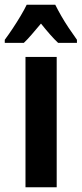

<svg xmlns="http://www.w3.org/2000/svg" viewBox="-53 -786 343 806"><path d="M185 0H54V-547H185ZM179 -766Q190 -744 204 -719.5Q218 -695 235 -669.5Q252 -644 270 -619V-606H191Q175 -621 157 -641.5Q139 -662 119 -687Q98 -662 79.5 -640.5Q61 -619 47 -606H-33V-619Q-18 -639 0 -666Q18 -693 34 -720Q50 -747 59 -766Z"/></svg>

Font: Noto Sans Display ExtraCondensed
Style: Regular
Weight: 400
Width: 2
Version: Version 2.003